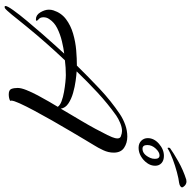

<svg xmlns="http://www.w3.org/2000/svg" viewBox="-18 -788 830 834"><g transform="rotate(90 397.0 -371.0)"><path d="M10 24Q6 24 6 20Q6 12 24.5 -14Q43 -40 71.5 -74Q100 -108 129.5 -142Q159 -176 182.5 -201.5Q206 -227 213 -235Q189 -232 159.5 -225Q130 -218 103.5 -205Q77 -192 63 -170Q55 -159 55 -145Q55 -131 62.5 -125Q70 -119 70 -114Q70 -112 64 -112Q45 -112 33.5 -131.5Q22 -151 22 -168Q22 -179 25 -188Q36 -222 63 -242.5Q90 -263 126 -273.5Q162 -284 198.5 -287Q235 -290 265 -290Q314 -340 366 -389Q418 -438 476 -477Q497 -491 522 -500Q547 -509 573 -509Q601 -509 622 -495Q643 -481 643 -450Q643 -427 632.5 -404.5Q622 -382 610 -363Q603 -352 586.5 -324Q570 -296 548 -259Q526 -222 503 -181.5Q480 -141 460.5 -104.5Q441 -68 429 -41.5Q417 -15 417 -5Q417 -2 418 0Q406 6 390 6Q371 6 366.5 -5Q362 -16 362 -33Q362 -48 371.5 -71.5Q381 -95 394.5 -120.5Q408 -146 421.5 -169Q435 -192 444 -207Q437 -217 419.5 -223.5Q402 -230 379.5 -234Q357 -238 337 -240Q317 -242 306 -242Q290 -242 274 -241Q258 -240 242 -238Q204 -198 167 -156Q130 -114 95 -71Q78 -51 61 -29Q44 -7 26 13Q23 16 19 20Q15 24 10 24ZM452 -220Q459 -232 473.5 -256.5Q488 -281 505.5 -310.5Q523 -340 539 -369.5Q555 -399 566.5 -422.5Q578 -446 580 -456Q585 -476 572 -481Q559 -486 549 -486Q533 -486 514 -478Q495 -470 482 -461Q430 -424 382 -379.5Q334 -335 290 -289Q306 -288 331.5 -284.5Q357 -281 383.5 -273.5Q410 -266 429.5 -253Q449 -240 452 -220ZM622 -558Q603 -558 591.5 -569.5Q580 -581 580 -598Q580 -625 604.5 -646.5Q629 -668 657 -668Q677 -668 688.5 -657.5Q700 -647 700 -630Q700 -611 688 -594.5Q676 -578 658.5 -568Q641 -558 622 -558ZM626 -575Q651 -575 666 -609Q670 -618 670 -629Q670 -649 655 -649Q641 -649 625.5 -632.5Q610 -616 610 -596Q610 -575 626 -575ZM624 -684Q621 -684 621.5 -689Q622 -694 624 -695Q643 -709 681 -730.5Q719 -752 760 -765L770 -766Q780 -765 787 -758Q794 -751 794 -746Q793 -743 789 -739.5Q785 -736 774 -734Q756 -732 728 -724.5Q700 -717 672 -706.5Q644 -696 626 -685Q625 -685 625 -684.5Q625 -684 624 -684Z"/></g></svg>

Font: Caramel
Style: Regular
Weight: 400
Designer: Robert E. Leuschke
Foundry: Robert E. Leuschke
Version: Version 1.010